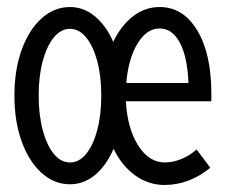

<svg xmlns="http://www.w3.org/2000/svg" viewBox="-20 -516 640 546"><path d="M179 8Q134 8 98 -24.5Q62 -57 41.5 -114Q21 -171 21 -244Q21 -317 41.5 -374Q62 -431 98 -463.5Q134 -496 179 -496Q218 -496 250 -469.5Q282 -443 302 -397Q324 -443 358 -469.5Q392 -496 434 -496Q501 -496 541 -429.5Q581 -363 581 -250V-228H338Q342 -152 372.5 -103Q403 -54 449 -54Q471 -54 495 -63.5Q519 -73 539 -91L578 -39Q549 -15 516 -2.5Q483 10 448 10Q402 10 364 -17.5Q326 -45 303 -93Q283 -46 251 -19Q219 8 179 8ZM434 -435Q397 -435 371 -392Q345 -349 339 -280H516Q513 -354 491.5 -394.5Q470 -435 434 -435ZM179 -54Q205 -54 225 -78.5Q245 -103 256.5 -146Q268 -189 268 -244Q268 -300 256.5 -342.5Q245 -385 225 -409.5Q205 -434 179 -434Q153 -434 133 -409.5Q113 -385 101.5 -342.5Q90 -300 90 -244Q90 -189 101.5 -146Q113 -103 133 -78.5Q153 -54 179 -54Z"/></svg>

Font: Red Hat Mono VF Light
Style: Regular
Weight: 300
Monospace: yes
Designer: Pentagram, MCKL
Foundry: Pentagram, MCKL
Version: Version 1.023